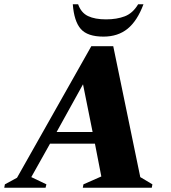

<svg xmlns="http://www.w3.org/2000/svg" viewBox="-65 -882 804 902"><path d="M-45 0 -42 -16 15 -47 364 -665H467L594 -50L651 -16L648 0H324L327 -16L411 -53L381 -207H170L82 -50L153 -16L149 0ZM201 -262H370L325 -486ZM421 -710Q346 -710 314.5 -746Q283 -782 277 -862H302Q316 -822 348.5 -806.5Q381 -791 433 -791Q484 -791 521.5 -805.5Q559 -820 584 -862H609Q580 -784 534.5 -747Q489 -710 421 -710Z"/></svg>

Font: Spectral SC ExtraBold
Style: Italic
Weight: 800
Italic angle: -10°
Designer: Jean-Baptiste Levee
Foundry: Production Type
Version: Version 2.001